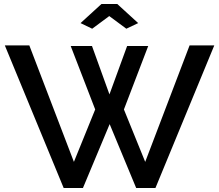

<svg xmlns="http://www.w3.org/2000/svg" viewBox="-20 -936 1091 956"><path d="M439 -793 381 -821 485 -916H564L668 -821L609 -793L524 -856ZM454 -391 332 -707H438L525 -466L613 -707H718L597 -391L703 -130L924 -710H1047L754 0H658L526 -318L393 0H297L4 -710H126L348 -130Z"/></svg>

Font: Raleway
Style: Regular
Weight: 600
Designer: Matt McInerney, Pablo Impallari, Rodrigo Fuenzalida
Foundry: Matt McInerney, Pablo Impallari, Rodrigo Fuenzalida
Version: Version 1.000;PS 001.001;hotconv 1.0.56; ttfautohint (v1.5)